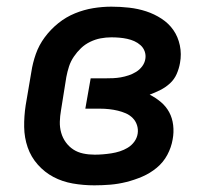

<svg xmlns="http://www.w3.org/2000/svg" viewBox="-20 -548 640 576"><path d="M263 8Q230 8 198.5 2.5Q167 -3 140.5 -17Q114 -31 93.5 -54Q73 -77 63 -106Q53 -135 52.5 -167Q52 -199 57 -232L74 -332Q78 -359 87.5 -386Q97 -413 114.5 -436.5Q132 -460 155 -478.5Q178 -497 205 -508Q232 -519 259.5 -523.5Q287 -528 314 -528Q341 -528 367.5 -525Q394 -522 418.5 -514Q443 -506 464.5 -492Q486 -478 500 -458Q514 -438 519.5 -412Q525 -386 520 -359Q517 -342 510 -326Q503 -310 490 -298Q477 -286 461 -278Q445 -270 429 -264Q447 -255 462.5 -242Q478 -229 487.5 -211.5Q497 -194 499.5 -172.5Q502 -151 498 -130Q494 -106 482 -83.5Q470 -61 450 -44.5Q430 -28 406.5 -18Q383 -8 359 -2Q335 4 311 6Q287 8 263 8ZM264 -84Q276 -84 288.5 -85Q301 -86 314 -88Q327 -90 339.5 -94Q352 -98 363.5 -105Q375 -112 383 -123Q391 -134 393 -147Q395 -160 391 -172.5Q387 -185 378 -194Q369 -203 357.5 -208Q346 -213 333.5 -216Q321 -219 307.5 -220.5Q294 -222 280 -222H236L252 -313H296Q308 -313 319.5 -313.5Q331 -314 342.5 -316Q354 -318 366 -322Q378 -326 388.5 -332.5Q399 -339 406.5 -349Q414 -359 416 -371Q418 -383 414 -394Q410 -405 401.5 -412.5Q393 -420 383 -424.5Q373 -429 361.5 -431.5Q350 -434 338 -435Q326 -436 314 -436Q298 -436 282 -433Q266 -430 250.5 -422.5Q235 -415 223 -403.5Q211 -392 201.5 -378Q192 -364 187 -348.5Q182 -333 179 -317L163 -217Q160 -200 159.5 -183Q159 -166 163.5 -150Q168 -134 177.5 -121Q187 -108 200 -99.5Q213 -91 229.5 -87.5Q246 -84 264 -84Z"/></svg>

Font: Iosevka Semibold Extended
Style: Italic
Weight: 600
Width: 7
Italic angle: -9°
Monospace: yes
Designer: Belleve Invis
Foundry: Belleve Invis
Version: Version 32.5.0; ttfautohint (v1.8.4)